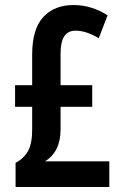

<svg xmlns="http://www.w3.org/2000/svg" viewBox="-20 -744 489 764"><path d="M272 -724Q309 -724 343 -713.5Q377 -703 408 -683L373 -592Q323 -622 280 -622Q251 -622 236 -600Q221 -578 221 -530V-405H347V-319H221V-229Q221 -140 159 -102H415V0H42V-96Q76 -114 92 -144Q108 -174 108 -228V-319H40V-405H108V-526Q108 -629 152.5 -676.5Q197 -724 272 -724Z"/></svg>

Font: Noto Sans Kannada ExtraCondensed SemiBold
Style: Regular
Weight: 600
Width: 2
Designer: Jelle Bosma - Monotype Design Team
Foundry: Monotype Imaging Inc.
Version: Version 2.005; ttfautohint (v1.8.4.7-5d5b)